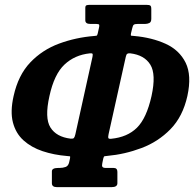

<svg xmlns="http://www.w3.org/2000/svg" viewBox="-20 -770 799 790"><path d="M382 -632 387 -654.5Q389.5 -664 388.2 -667.8Q387 -671.5 376 -671.5H351.5Q331 -671.5 331 -686.5V-737Q331 -746.5 335.8 -748.2Q340.5 -750 349 -750H582.5Q594 -750 598.2 -747.2Q602.5 -744.5 602.5 -733V-692.5Q602.5 -679 594.2 -675.2Q586 -671.5 577 -671.5H547Q535 -671.5 530.8 -668.5Q526.5 -665.5 524 -653.5L519 -633Q517 -623.5 520.2 -623Q523.5 -622.5 532 -622Q605 -615.5 661.5 -589.8Q718 -564 743.8 -512Q769.5 -460 751 -375Q732 -290 681.2 -238.2Q630.5 -186.5 562 -160.8Q493.5 -135 421 -128.5Q413.5 -128 410.2 -127.2Q407 -126.5 405 -118L401 -99Q398.5 -88 401.5 -83.5Q404.5 -79 415.5 -79H447.5Q463 -79 463 -63V-16Q463 0 439 0H214.5Q193.5 0 193.5 -16V-65Q193.5 -79 219.5 -79H225.5Q238.5 -79 249.8 -83Q261 -87 264.5 -102L268 -118Q270 -126.5 267 -127Q264 -127.5 256.5 -128Q201.5 -132.5 155.2 -148Q109 -163.5 77 -192.2Q45 -221 33.2 -266Q21.5 -311 36 -375Q55 -461 104.5 -513Q154 -565 223 -590.5Q292 -616 368 -622Q375 -622.5 377.5 -623.2Q380 -624 382 -632ZM437.5 -199Q504 -205.5 543.5 -244.5Q583 -283.5 603.5 -375Q623 -464.5 598.5 -504Q574 -543.5 516.5 -550.5Q508 -551.5 503.8 -548.8Q499.5 -546 497.5 -536L427 -219Q424.5 -207.5 425.5 -202.8Q426.5 -198 437.5 -199ZM290 -217 360.5 -536Q362.5 -546 360.5 -548.8Q358.5 -551.5 349.5 -550.5Q287.5 -544 245.2 -504.2Q203 -464.5 183.5 -375Q163 -284.5 187.5 -245.5Q212 -206.5 270.5 -199.5Q280.5 -198.5 284 -202.2Q287.5 -206 290 -217Z"/></svg>

Font: Besley* Condensed Semi
Style: Italic
Weight: 600
Width: 3
Italic angle: -13°
Designer: Owen Earl
Foundry: indestructible type*
Version: Version 3.000; ttfautohint (v1.8.3)